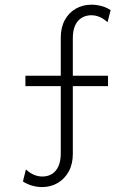

<svg xmlns="http://www.w3.org/2000/svg" viewBox="-20 -653 561 807"><path d="M156.9 133.3Q136.1 133.3 115.3 127.4Q94.4 121.5 76.4 109.7L88.9 59Q120.8 88.9 158.3 88.9Q180.6 88.9 197.9 78.5Q215.3 68.1 225.3 46.5Q235.4 25 235.4 -8.3V-291H86.8V-334.7H235.4V-494.4Q235.4 -537.5 252.4 -568.8Q269.4 -600 299 -616.7Q328.5 -633.3 364.6 -633.3Q384.7 -633.3 405.9 -627.8Q427.1 -622.2 445.1 -610.4L431.9 -559.7Q416 -574.3 399 -581.6Q381.9 -588.9 363.2 -588.9Q341.7 -588.9 324 -578.5Q306.2 -568.1 296.2 -546.9Q286.1 -525.7 286.1 -492.4V-334.7H434V-291H286.1V-6.2Q286.1 36.8 268.8 68.1Q251.4 99.3 222.2 116.3Q193.1 133.3 156.9 133.3Z"/></svg>

Font: Afacad Flux Light
Style: Regular
Weight: 300
Designer: Kristian Moeller
Foundry: Dicotype
Version: Version 1.100